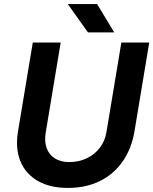

<svg xmlns="http://www.w3.org/2000/svg" viewBox="-20 -909 753 943"><path d="M314 14Q225 14 165.5 -20.5Q106 -55 80.5 -116.5Q55 -178 68 -261H205Q197 -215 209 -182Q221 -149 249.5 -131Q278 -113 320 -113Q367 -113 406 -131.5Q445 -150 470.5 -183.5Q496 -217 503 -261H640Q625 -176 581 -114Q537 -52 469 -19Q401 14 314 14ZM68 -261 141 -700H278L205 -261ZM503 -261 576 -700H713L640 -261ZM412 -750 313 -889H457L541 -750Z"/></svg>

Font: Figtree Light
Style: Bold Italic
Weight: 700
Italic angle: -9.5°
Version: Version 2.000